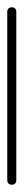

<svg xmlns="http://www.w3.org/2000/svg" viewBox="-20 -510 65 530"><path d="M0 -13H25V-478H0ZM13 -25Q9 -25 6 -23.5Q3 -22 1.5 -19Q0 -16 0 -13Q0 -9 1.5 -6Q3 -3 6 -1.5Q9 0 13 0Q16 0 19 -1.5Q22 -3 23.5 -6Q25 -9 25 -13Q25 -16 23.5 -19Q22 -22 19 -23.5Q16 -25 13 -25ZM13 -490Q9 -490 6 -488.5Q3 -487 1.5 -484Q0 -481 0 -478Q0 -474 1.5 -471Q3 -468 6 -466.5Q9 -465 13 -465Q16 -465 19 -466.5Q22 -468 23.5 -471Q25 -474 25 -478Q25 -481 23.5 -484Q22 -487 19 -488.5Q16 -490 13 -490Z"/></svg>

Font: Wavefont Thin
Style: Regular
Weight: 100
Monospace: yes
Version: Version 3.005;gftools[0.9.33]